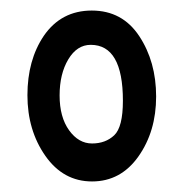

<svg xmlns="http://www.w3.org/2000/svg" viewBox="-20 -680 339 364"><path d="M63 -612Q96 -660 154 -660Q212 -660 244 -611.5Q276 -563 276 -497Q276 -431 242.5 -383.5Q209 -336 154.5 -336Q100 -336 66 -384.5Q32 -433 32 -499.5Q32 -566 63 -612ZM152 -595Q126 -595 109.5 -567.5Q93 -540 93 -499Q93 -458 111 -433Q129 -408 154.5 -408Q180 -408 196.5 -423.5Q213 -439 213 -489Q213 -595 152 -595Z"/></svg>

Font: Patrick Hand
Style: Regular
Weight: 400
Designer: Patrick Wagesreiter
Foundry: Patrick Wagesreiter
Version: Version 1.003;PS 001.003;hotconv 1.0.70;makeotf.lib2.5.58329